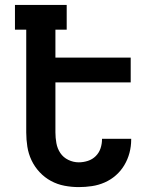

<svg xmlns="http://www.w3.org/2000/svg" viewBox="-20 -755 640 783"><path d="M301 8Q272 8 243 2.5Q214 -3 188 -17Q162 -31 141.5 -53Q121 -75 108.5 -101.5Q96 -128 91.5 -157Q87 -186 87 -215V-634H41V-735H252V-634H206V-520H513V-419H206V-215Q206 -193 210 -171Q214 -149 226 -131Q238 -113 258.5 -103Q279 -93 301 -93Q320 -93 338.5 -99Q357 -105 370.5 -118.5Q384 -132 390 -150Q396 -168 396 -187V-189H515V-185Q515 -158 508 -131.5Q501 -105 487 -81.5Q473 -58 452.5 -40Q432 -22 407 -11Q382 0 355 4Q328 8 301 8Z"/></svg>

Font: Iosevka HT Extended
Style: Bold
Weight: 700
Width: 7
Monospace: yes
Designer: Belleve Invis
Foundry: Belleve Invis
Version: Version 32.3.0; ttfautohint (v1.8.4)